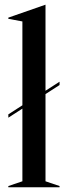

<svg xmlns="http://www.w3.org/2000/svg" viewBox="-20 -786 292 806"><path d="M15 -5 74 -25V-330L15 -292V-306L74 -344V-696L15 -707V-712L170 -766H171V-405L230 -443V-429L171 -391V-25L230 -5V0H15Z"/></svg>

Font: Nyght Serif
Style: Regular
Weight: 400
Designer: Maksym Kobuzan
Version: Version 0.410;July 4, 2025;FontCreator 15.0.0.2958 64-bit